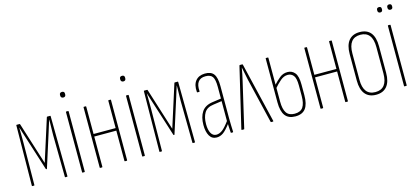

<svg xmlns="http://www.w3.org/2000/svg" viewBox="-55 -1040 3163 1454"><g transform="rotate(-15 1526.5 -312.5)"><path d="M59 0Q56 0 56 -4L61 -475Q61 -479 64 -479H86Q90 -479 91 -475L195 -145L300 -475Q301 -479 304 -479H327Q330 -479 330 -475L335 -4Q335 0 332 0H318Q315 0 315 -4L311 -331Q311 -345 311.5 -367.5Q312 -390 312.5 -413.5Q313 -437 313 -452H312Q304 -429 297.5 -406.5Q291 -384 284 -363L200 -99Q199 -97 198.5 -96.5Q198 -96 195 -96Q194 -96 193 -96.5Q192 -97 191 -99L107 -363Q100 -384 93 -406.5Q86 -429 79 -452H78Q78 -437 78.5 -413.5Q79 -390 79 -367.5Q79 -345 79 -331L76 -4Q76 0 73 0Z M453 0Q450 0 450 -4V-475Q450 -479 453 -479H467Q471 -479 471 -475V-4Q471 0 467 0ZM460 -587Q451 -587 445.5 -592Q440 -597 440 -606V-613Q440 -622 445.5 -626.5Q451 -631 460 -631Q469 -631 474 -626.5Q479 -622 479 -613V-606Q479 -597 474 -592Q469 -587 460 -587Z M786 0Q782 0 782 -4V-475Q782 -479 786 -479H800Q803 -479 803 -475V-4Q803 0 800 0ZM591 0Q588 0 588 -4V-475Q588 -479 591 -479H605Q609 -479 609 -475V-4Q609 0 605 0ZM605 -241V-261H787V-241Z M924 0Q921 0 921 -4V-475Q921 -479 924 -479H938Q942 -479 942 -475V-4Q942 0 938 0ZM931 -587Q922 -587 916.5 -592Q911 -597 911 -606V-613Q911 -622 916.5 -626.5Q922 -631 931 -631Q940 -631 945 -626.5Q950 -622 950 -613V-606Q950 -597 945 -592Q940 -587 931 -587Z M1059 0Q1056 0 1056 -4L1061 -475Q1061 -479 1064 -479H1086Q1090 -479 1091 -475L1195 -145L1300 -475Q1301 -479 1304 -479H1327Q1330 -479 1330 -475L1335 -4Q1335 0 1332 0H1318Q1315 0 1315 -4L1311 -331Q1311 -345 1311.5 -367.5Q1312 -390 1312.5 -413.5Q1313 -437 1313 -452H1312Q1304 -429 1297.5 -406.5Q1291 -384 1284 -363L1200 -99Q1199 -97 1198.5 -96.5Q1198 -96 1195 -96Q1194 -96 1193 -96.5Q1192 -97 1191 -99L1107 -363Q1100 -384 1093 -406.5Q1086 -429 1079 -452H1078Q1078 -437 1078.5 -413.5Q1079 -390 1079 -367.5Q1079 -345 1079 -331L1076 -4Q1076 0 1073 0Z M1618 0Q1615 0 1615 -4Q1613 -31 1612 -55.5Q1611 -80 1611 -93L1610 -94V-362Q1610 -419 1595 -441.5Q1580 -464 1540 -464Q1500 -464 1482 -439Q1464 -414 1468 -366Q1468 -362 1464 -362H1451Q1447 -362 1447 -366Q1442 -422 1467 -453Q1492 -484 1540 -485Q1589 -486 1610 -457.5Q1631 -429 1631 -363V-111Q1631 -83 1632 -55.5Q1633 -28 1634 -4Q1634 0 1631 0ZM1504 6Q1467 6 1448.5 -26Q1430 -58 1430 -111Q1430 -174 1456.5 -213.5Q1483 -253 1543 -261L1614 -271V-251L1544 -241Q1493 -235 1472 -201Q1451 -167 1451 -112Q1451 -67 1465.5 -41Q1480 -15 1507 -15Q1530 -15 1553.5 -32Q1577 -49 1615 -101V-75Q1579 -27 1555 -10.5Q1531 6 1504 6Z M1703 0Q1698 0 1699 -5L1810 -475Q1811 -479 1815 -479H1833Q1836 -479 1837 -475L1949 -5Q1950 0 1946 0H1932Q1929 0 1928 -3L1844 -356Q1839 -380 1834 -405.5Q1829 -431 1824 -455H1823Q1819 -430 1814 -405.5Q1809 -381 1803 -356L1721 -3Q1720 0 1718 0Z M2121 6Q2067 6 2041.5 -28Q2016 -62 2016 -132V-475Q2016 -479 2019 -479H2033Q2037 -479 2037 -475V-132Q2037 -73 2056.5 -44Q2076 -15 2121 -15Q2167 -15 2186.5 -44Q2206 -73 2206 -132V-213Q2206 -271 2189 -292Q2172 -313 2144 -313Q2114 -313 2086.5 -289.5Q2059 -266 2033 -235V-261Q2059 -290 2086 -312Q2113 -334 2148 -334Q2183 -334 2205 -307.5Q2227 -281 2227 -215V-132Q2227 -62 2201.5 -28Q2176 6 2121 6Z M2517 0Q2513 0 2513 -4V-475Q2513 -479 2517 -479H2531Q2534 -479 2534 -475V-4Q2534 0 2531 0ZM2322 0Q2319 0 2319 -4V-475Q2319 -479 2322 -479H2336Q2340 -479 2340 -475V-4Q2340 0 2336 0ZM2336 -241V-261H2518V-241Z M2754 6Q2698 6 2668.5 -30Q2639 -66 2639 -135V-343Q2639 -413 2668.5 -449Q2698 -485 2754 -485Q2811 -485 2840 -449.5Q2869 -414 2869 -343V-135Q2869 -66 2839.5 -30Q2810 6 2754 6ZM2754 -15Q2801 -15 2824.5 -45.5Q2848 -76 2848 -136V-342Q2848 -403 2824.5 -433.5Q2801 -464 2754 -464Q2707 -464 2683.5 -433.5Q2660 -403 2660 -342V-136Q2660 -76 2683.5 -45.5Q2707 -15 2754 -15Z M2977 0Q2974 0 2974 -4V-475Q2974 -479 2977 -479H2991Q2995 -479 2995 -475V-4Q2995 0 2991 0ZM2945 -588Q2936 -588 2931 -593Q2926 -598 2926 -606V-613Q2926 -621 2931 -625.5Q2936 -630 2945 -630Q2954 -630 2958.5 -625.5Q2963 -621 2963 -613V-606Q2963 -598 2958.5 -593Q2954 -588 2945 -588ZM3024 -588Q3016 -588 3011 -593Q3006 -598 3006 -606V-613Q3006 -621 3011 -625.5Q3016 -630 3024 -630Q3034 -630 3038.5 -625.5Q3043 -621 3043 -613V-606Q3043 -598 3038.5 -593Q3034 -588 3024 -588Z"/></g></svg>

Font: Sofia Sans Extra Condensed Thin
Style: Regular
Weight: 250
Version: Version 4.100